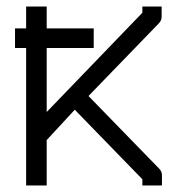

<svg xmlns="http://www.w3.org/2000/svg" viewBox="-20 -617 580 588"><path d="M26 -500V-530H60V-597H123V-530H267V-500V-470H123V-274L416 -578V-597H475V-566Q475 -554 466 -545L251 -323L467 -101Q476 -92 476 -80V-49H416V-68L209 -281L123 -188V-49H60V-470H26Z"/></svg>

Font: 3270 Nerd Font
Style: Regular
Weight: 400
Monospace: yes
Version: Version 3.0.1;Nerd Fonts 3.3.0